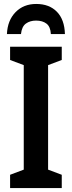

<svg xmlns="http://www.w3.org/2000/svg" viewBox="-20 -950 362 970"><path d="M292 0H31V-67L100 -93V-621L31 -647V-714H292V-647L223 -621V-93L292 -67ZM163 -930Q229 -930 267.5 -890.5Q306 -851 308 -778H237Q235 -815 215 -830.5Q195 -846 162 -846Q132 -846 111 -831Q90 -816 86 -778H15Q18 -847 58.5 -888.5Q99 -930 163 -930Z"/></svg>

Font: Avrile Sans Condensed SemiBold
Style: Regular
Weight: 600
Width: 3
Designer: Monotype Design Team
Foundry: Monotype Imaging Inc.
Version: Version 2.001;September 10, 2019;FontCreator 11.5.0.2425 64-